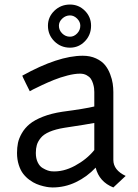

<svg xmlns="http://www.w3.org/2000/svg" viewBox="-20 -805 602 837"><path d="M109.9 -407.2 93.3 -440.4Q76.7 -474.1 77.1 -475.1Q233.9 -562 340.8 -562Q373.5 -562 398.7 -550.3Q423.8 -538.6 437.7 -521.5Q451.7 -504.4 460.2 -481.7Q468.8 -459 471.4 -440.4Q474.1 -421.9 474.1 -403.8V-107.9Q474.1 -63.5 527.8 -38.1L474.1 12.2Q412.6 -12.2 397 -74.2Q359.4 -34.2 311 -11Q262.7 12.2 209 12.2Q202.6 12.2 193.4 11.2Q184.1 10.3 168.7 6.6Q153.3 2.9 138.7 -3.2Q124 -9.3 108.4 -20.8Q92.8 -32.2 81.1 -47.4Q69.3 -62.5 61.8 -86.2Q54.2 -109.9 54.2 -138.2Q54.2 -161.6 58.3 -181.9Q62.5 -202.1 75.4 -224.6Q88.4 -247.1 109.4 -264.4Q130.4 -281.7 166.7 -296.1Q203.1 -310.5 252 -317.9Q351.6 -331.1 391.1 -340.8V-403.8Q391.1 -412.1 390.1 -420.4Q389.2 -428.7 385.5 -440.9Q381.8 -453.1 375.7 -461.9Q369.6 -470.7 357.4 -477.3Q345.2 -483.9 329.1 -483.9Q305.2 -483.9 273.9 -475.8Q242.7 -467.8 214.8 -456.5Q187 -445.3 162.8 -433.8Q138.7 -422.4 124 -415ZM206.1 -58.1Q255.4 -54.7 306.9 -82.5Q358.4 -110.4 391.1 -150.9V-269Q359.4 -262.7 261.2 -248Q222.2 -241.7 196 -230.5Q169.9 -219.2 157.5 -203.6Q145 -188 140.6 -172.9Q136.2 -157.7 136.2 -138.2Q136.2 -114.3 144.5 -97.2Q152.8 -80.1 165.8 -72.5Q178.7 -64.9 188.2 -61.8Q197.8 -58.6 206.1 -58.1ZM189 -692.9Q189 -652.8 217 -625Q245.1 -597.2 285.2 -597.2Q323.2 -597.2 350.1 -625Q377 -652.8 377 -692.9Q377 -731 350.1 -758.1Q323.2 -785.2 285.2 -785.2Q245.1 -785.2 217 -758.1Q189 -731 189 -692.9Q189 -731 217 -758.1Q245.1 -785.2 285.2 -785.2Q323.2 -785.2 350.1 -758.1Q377 -731 377 -692.9Q377 -652.8 350.1 -625Q323.2 -597.2 285.2 -597.2Q245.1 -597.2 217 -625Q189 -652.8 189 -692.9Q189 -731 217 -758.1Q245.1 -785.2 285.2 -785.2Q323.2 -785.2 350.1 -758.1Q377 -731 377 -692.9Q377 -652.8 350.1 -625Q323.2 -597.2 285.2 -597.2Q245.1 -597.2 217 -625Q189 -652.8 189 -692.9ZM236.8 -692.9Q236.8 -673.3 251.2 -659.2Q265.6 -645 285.2 -645Q302.7 -645 316.4 -659.4Q330.1 -673.8 330.1 -692.9Q330.1 -710 316.2 -723.9Q302.2 -737.8 285.2 -737.8Q266.1 -737.8 251.5 -724.1Q236.8 -710.4 236.8 -692.9Z"/></svg>

Font: Junction Regular
Style: Regular
Weight: 500
Designer: Caroline Hadilaksono
Foundry: Caroline Hadilaksono
Version: Version 1.056